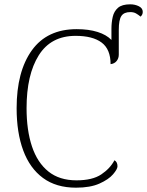

<svg xmlns="http://www.w3.org/2000/svg" viewBox="-20 -859 681 889"><path d="M332 10Q240 10 179 -35Q118 -80 87.5 -162.5Q57 -245 57 -358Q57 -528 127.5 -626Q198 -724 335 -724Q391 -724 432 -711Q473 -698 496 -674V-725Q496 -755 502 -781Q508 -807 526.5 -823Q545 -839 583 -839Q605 -839 623 -830Q641 -821 641 -804Q641 -791 631 -782Q620 -791 609.5 -797Q599 -803 583 -803Q554 -803 542 -785Q530 -767 530 -721V-606Q530 -589 520 -576.5Q510 -564 492 -562Q492 -631 450.5 -662Q409 -693 330 -693Q216 -693 159.5 -603Q103 -513 103 -358Q103 -256 128 -181Q153 -106 204 -65Q255 -24 334 -24Q408 -24 449 -51.5Q490 -79 510 -117Q524 -109 524 -89Q524 -76 503.5 -52Q483 -28 440.5 -9Q398 10 332 10Z"/></svg>

Font: Noto Serif ExtraLight
Style: Regular
Weight: 200
Designer: Monotype Design Team
Foundry: Monotype Imaging Inc.
Version: Version 2.015; ttfautohint (v1.8.4.7-5d5b)